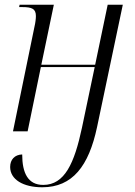

<svg xmlns="http://www.w3.org/2000/svg" viewBox="-20 -556 573 813"><path d="M159 237C287 237 356 147 391 -18L500 -536H436L383 -282H155L208 -536H63L61 -526H74C115 -526 132 -519 132 -488C132 -477 130 -460 126 -443L35 0H97L153 -272H381L327 -15C295 135 254 227 163 227C98 227 74 176 74 98C42 99 23 120 23 151C23 204 78 237 159 237Z"/></svg>

Font: Noto Serif Display SemiCondensed Light
Style: Italic
Weight: 300
Width: 4
Italic angle: -12°
Designer: Monotype Design Team
Foundry: Monotype Imaging Inc.
Version: Version 2.009